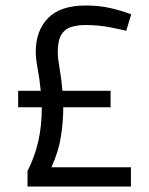

<svg xmlns="http://www.w3.org/2000/svg" viewBox="-20 -678 540 698"><path d="M46 -348H128Q124 -392 117 -428Q110 -464 110 -490Q110 -566 154.5 -612Q199 -658 292 -658Q342 -658 384 -648Q426 -638 457 -626L439 -566Q420 -571 378.5 -579Q337 -587 290 -587Q262 -587 239 -580Q216 -573 203 -552Q190 -531 190 -487Q190 -466 196.5 -430Q203 -394 207 -348H382V-288H210Q210 -237 201.5 -182Q193 -127 167 -70H456V0H80V-56Q106 -107 119 -163.5Q132 -220 132 -288H46Z"/></svg>

Font: Strait
Style: Regular
Weight: 400
Designer: Eduardo Rodriguez Tunni
Foundry: Eduardo Rodriguez Tunni
Version: Version 1.002; ttfautohint (v1.8.4.7-5d5b);gftools[0.9.23]